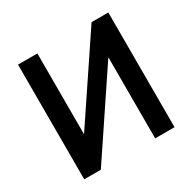

<svg xmlns="http://www.w3.org/2000/svg" viewBox="-156 -863 1025 1022"><g transform="rotate(-30 356.5 -352.5)"><path d="M79 0V-705H198V-177H177L531 -705H634V0H515V-530H536L181 0Z"/></g></svg>

Font: Nunito Sans 10pt SemiCondensed
Style: Bold
Weight: 700
Width: 4
Designer: Vernon Adams
Foundry: Vernon Adams
Version: Version 3.101;gftools[0.9.27]